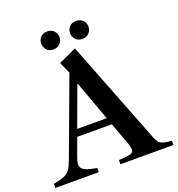

<svg xmlns="http://www.w3.org/2000/svg" viewBox="-185 -1074 1115 1206"><g transform="rotate(-20 372.5 -471.0)"><path d="M-22 0V-28Q28 -36.5 53.2 -48Q78.5 -59.5 91.8 -80.5Q105 -101.5 118.5 -138.5L308.5 -650.5L274.5 -727L393 -781.5L663.5 -89Q672.5 -66.5 682.8 -54.2Q693 -42 712.5 -36.5Q732 -31 767 -28V0H413V-28Q459.5 -30.5 483.5 -35Q507.5 -39.5 511.5 -55Q515.5 -70.5 503 -105L448 -254.5H216.5L171 -130Q153.5 -81.5 173.5 -60.5Q193.5 -39.5 268 -28V0ZM331 -566.5 233.5 -301.5H431L334 -566.5ZM458 -821.5Q429.5 -821.5 413.2 -840Q397 -858.5 397 -881.5Q397 -906 413.5 -923.8Q430 -941.5 458 -941.5Q486.5 -941.5 503.2 -923.8Q520 -906 520 -881.5Q520 -858.5 504 -840Q488 -821.5 458 -821.5ZM264.5 -821.5Q235.5 -821.5 219.8 -840Q204 -858.5 204 -881.5Q204 -906 220 -923.8Q236 -941.5 264.5 -941.5Q293 -941.5 309.8 -923.8Q326.5 -906 326.5 -881.5Q326.5 -858.5 310.2 -840Q294 -821.5 264.5 -821.5Z"/></g></svg>

Font: Libre Caslon Text Medium
Style: Regular
Weight: 500
Designer: Pablo Impallari, Rodrigo Fuenzalida, Katja Schimmel
Foundry: Pablo Impallari, Rodrigo Fuenzalida
Version: Version 2.000